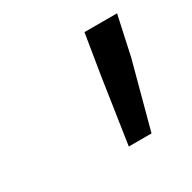

<svg xmlns="http://www.w3.org/2000/svg" viewBox="-72 -742 387 388"><g transform="rotate(-30 121.0 -548.5)"><path d="M151 -579 128 -426H181L222 -579L242 -671H166Z"/></g></svg>

Font: Cambridge Sans Italic
Style: Regular
Weight: 400
Italic angle: -11°
Version: Version 2.000;PS 002.000;hotconv 1.0.88;makeotf.lib2.5.64775